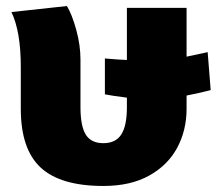

<svg xmlns="http://www.w3.org/2000/svg" viewBox="-20 -597 737 637"><path d="M599 -280V-236Q599 -165 568 -107Q537 -49 475 -14.5Q413 20 323 20Q181 20 115 -41Q49 -102 49 -236V-375Q49 -492 18 -557L202 -577Q219 -549 233 -498Q247 -447 247 -399V-241Q247 -179 264.5 -150.5Q282 -122 323 -122Q364 -122 382.5 -151Q401 -180 401 -241V-273Q353 -279 328 -284V-403Q374 -399 401 -398V-571H599V-409L669 -424L679 -298Q640 -288 599 -280Z"/></svg>

Font: FiraGO Heavy
Style: Regular
Weight: 900
Designer: bBox Type
Foundry: bBox Type GmbH
Version: Version 1.001